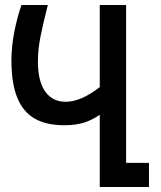

<svg xmlns="http://www.w3.org/2000/svg" viewBox="-20 -745 640 765"><path d="M25.5 -505Q25.5 -559 37.2 -618.8Q49 -678.5 65.5 -725H170.5Q152 -652.5 141.5 -600Q131 -547.5 131 -500.5Q131 -421.5 160 -380.5Q189 -339.5 241.5 -339.5Q302.5 -339.5 377.5 -398V-725H482.5V-96H573.5V0H377.5V-287.5Q346.5 -266.5 314 -256.2Q281.5 -246 236 -246Q164 -246 117.8 -272.8Q71.5 -299.5 48.5 -356.5Q25.5 -413.5 25.5 -505Z"/></svg>

Font: JuliaMono
Style: Bold
Weight: 700
Monospace: yes
Designer: cormullion
Foundry: corm
Version: Version 0.055; ttfautohint (v1.8.4)